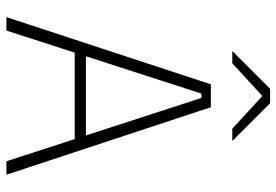

<svg xmlns="http://www.w3.org/2000/svg" viewBox="-152 -712 864 600"><g transform="rotate(90 280.0 -412.0)"><path d="M33.5 0 243.5 -639H315L526 0H484L286 -609.5H272.5L75.5 0ZM133 -213.5V-248.5H426V-213.5ZM257.5 -824H302.5L419.5 -707V-706H382L281.5 -798.5H278.5L178 -706H140.5V-707Z"/></g></svg>

Font: Anek Odia Medium ExtraLight
Style: Regular
Weight: 250
Version: Version 1.003